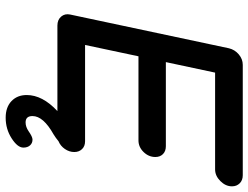

<svg xmlns="http://www.w3.org/2000/svg" viewBox="-122 -588 897 694"><g transform="rotate(90 327.0 -241.5)"><path d="M73 0Q52 0 40.5 -13.5Q29 -27 33 -46L155 -620Q160 -641 177 -655.5Q194 -670 215 -670H614Q632 -670 643 -659Q654 -648 654 -631Q654 -608 635 -589Q616 -570 593 -570H243L205 -392H509Q527 -392 537.5 -381.5Q548 -371 548 -354Q548 -330 530 -311.5Q512 -293 488 -293H184L143 -100H491Q509 -100 519.5 -89Q530 -78 530 -61Q530 -43 519 -27Q508 -11 491 -4Q479 6 466 14Q400 51 400 90Q400 115 423 115Q439 115 455 104Q475 90 485 90Q498 90 506 99Q514 108 514 123Q514 144 480.5 165.5Q447 187 406 187Q368 187 346 166Q324 145 324 111Q324 54 382 0Z"/></g></svg>

Font: Comic Neue
Style: Bold Italic
Weight: 700
Italic angle: -12°
Designer: Craig Rozynski
Foundry: Craig Rozynski
Version: Version 2.003